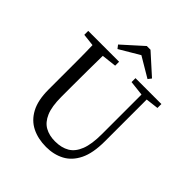

<svg xmlns="http://www.w3.org/2000/svg" viewBox="-233 -1009 1175 1175"><g transform="rotate(45 354.0 -421.5)"><path d="M448 -636V-670H672V-636L589 -626V-264Q589 -162 559 -101Q529 -40 477 -12.5Q425 15 359 15Q289 15 235.5 -11.5Q182 -38 151.5 -95Q121 -152 121 -244V-360Q121 -426 121 -494.5Q121 -563 119 -627L39 -636V-670H306V-636L210 -625Q209 -562 208.5 -494Q208 -426 208 -360V-268Q208 -185 228.5 -137Q249 -89 286 -68.5Q323 -48 373 -48Q429 -48 467 -70.5Q505 -93 525 -144.5Q545 -196 545 -283V-625ZM390 -858 521 -740 504 -718 374 -795 244 -718 227 -740 358 -858Z"/></g></svg>

Font: Source Serif 4 Subhead
Style: Regular
Weight: 400
Designer: Frank Grießhammer
Foundry: Adobe Systems Incorporated
Version: Version 4.004;hotconv 1.0.117;makeotfexe 2.5.65602